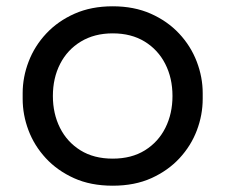

<svg xmlns="http://www.w3.org/2000/svg" viewBox="-20 -572 716 610"><path d="M338 18Q268 18 215 -6Q162 -30 125.5 -69.5Q89 -109 70.5 -158Q52 -207 52 -258V-276Q52 -327 71 -376.5Q90 -426 127 -465.5Q164 -505 217 -528.5Q270 -552 338 -552Q406 -552 459 -528.5Q512 -505 549 -465.5Q586 -426 605 -376.5Q624 -327 624 -276V-258Q624 -207 605.5 -158Q587 -109 550.5 -69.5Q514 -30 461 -6Q408 18 338 18ZM338 -68Q398 -68 440.5 -94.5Q483 -121 505.5 -166Q528 -211 528 -267Q528 -324 505 -369Q482 -414 439.5 -440Q397 -466 338 -466Q280 -466 237 -440Q194 -414 171 -369Q148 -324 148 -267Q148 -211 170.5 -166Q193 -121 235.5 -94.5Q278 -68 338 -68Z"/></svg>

Font: Sora Variable
Style: Regular
Weight: 400
Designer: Jonathan Barnbrook, Julián Moncada
Foundry: Barnbrook Fonts
Version: Version 2.000